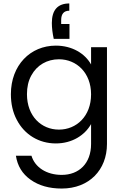

<svg xmlns="http://www.w3.org/2000/svg" viewBox="-20 -821 716 1111"><path d="M43 -276C43 -221 54 -171 77 -128C122 -41 206 9 303 9C398 9 471 -39 507 -103V12C507 125 437 191 337 191C249 191 182 147 162 80H72C81 139 109 185 157 219C205 253 265 270 337 270C496 270 599 162 599 12V-548H507V-448C472 -511 398 -557 303 -557C156 -557 43 -444 43 -276ZM161 -384C194 -445 253 -478 321 -478C423 -478 507 -400 507 -275C507 -149 423 -71 321 -71C219 -71 136 -149 136 -276C136 -317 144 -353 161 -384ZM291 -596H382V-682H334V-705C334 -741 350 -759 381 -759V-801C314 -801 280 -763 280 -688C280 -659 284 -628 291 -596Z"/></svg>

Font: Poppins
Style: Regular
Weight: 400
Designer: Ninad Kale (Devanagari), Jonny Pinhorn (Latin)
Foundry: Indian Type Foundry
Version: 4.004